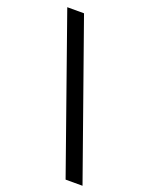

<svg xmlns="http://www.w3.org/2000/svg" viewBox="-167 -885 827 1077"><g transform="rotate(20 247.0 -346.0)"><path d="M364 110 42 -802H142L465 110Z"/></g></svg>

Font: Literata 7pt SemiBold
Style: Italic
Weight: 600
Italic angle: -2°
Designer: Latin by Veronika Burian and Jose Scaglione. Greek by Irene Vlachou. Cyrillic by Vera Evstafieva
Foundry: TypeTogether
Version: Version 3.002